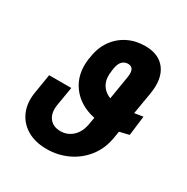

<svg xmlns="http://www.w3.org/2000/svg" viewBox="-169 -881 1006 1035"><g transform="rotate(30 333.5 -363.5)"><path d="M624 -402.3 608.9 -280.3Q572.8 -271 549.8 -266.1L543 -224.6Q531.2 -152.8 490.5 -100.3Q449.7 -47.9 389.2 -19Q328.6 9.8 258.3 9.8Q185.5 9.8 135.5 -20.3Q85.4 -50.3 63.2 -103Q41 -155.8 52.7 -224.6L71.8 -341.8H209.5L189.9 -224.6Q181.6 -172.9 204.8 -141.8Q228 -110.8 274.4 -110.8Q318.4 -110.8 350.1 -140.6Q381.8 -170.4 390.6 -224.6L397.5 -264.6Q300.3 -285.2 249.5 -354.5Q198.7 -423.8 212.4 -523.4L215.3 -538.6Q224.1 -599.6 255.6 -644.3Q287.1 -689 335.4 -713.1Q383.8 -737.3 442.4 -737.3Q528.8 -737.3 569.3 -682.1Q609.9 -627 593.8 -529.8L570.8 -394Q574.2 -394.5 581.1 -395.5Q589.8 -397 600.6 -398.7Q611.3 -400.4 624 -402.3ZM419.4 -398.9 443.4 -545.4Q453.6 -607.9 409.7 -607.9Q389.6 -607.9 374.8 -593.8Q359.9 -579.6 354.5 -547.4L352.1 -529.8Q344.2 -482.9 361.3 -449Q378.4 -415 419.4 -398.9Z"/></g></svg>

Font: Inter
Style: Bold Italic
Weight: 700
Italic angle: -9.39999°
Designer: Rasmus Andersson
Foundry: rsms
Version: Version 4.001;git-9221beed3